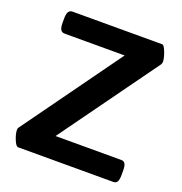

<svg xmlns="http://www.w3.org/2000/svg" viewBox="-127 -810 870 920"><g transform="rotate(20 308.0 -350.0)"><path d="M31 -77Q31 -83 33 -87L394 -588H88Q74 -588 67.5 -598.5Q61 -609 61 -633V-656Q61 -679 67.5 -689.5Q74 -700 88 -700H545Q554 -700 565.5 -670.5Q577 -641 577 -622Q577 -615 573 -608L215 -112H550Q564 -112 570 -101.5Q576 -91 576 -68V-44Q576 -21 570 -10.5Q564 0 550 0H65Q54 0 42.5 -28.5Q31 -57 31 -77Z"/></g></svg>

Font: Asap-SemiBold
Style: Regular
Weight: 600
Designer: Pablo Cosgaya
Foundry: Omnibus-Type
Version: Version 2.000; ttfautohint (v1.8)